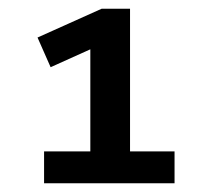

<svg xmlns="http://www.w3.org/2000/svg" viewBox="-20 -710 480 440"><path d="M81 -290V-363H187V-597L96 -556L66 -624L213 -690H278V-363H380V-290Z"/></svg>

Font: Radio Canada Medium
Style: Regular
Weight: 500
Designer: Charles Daoud, Etienne Aubert Bonn, Alexandre Saumier Demers, Jacques Le Bailly
Foundry: Radio-Canada
Version: Version 2.104; ttfautohint (v1.8.4.7-5d5b);gftools[0.9.28.de